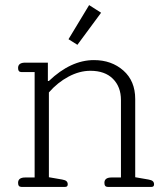

<svg xmlns="http://www.w3.org/2000/svg" viewBox="-20 -734 651 754"><path d="M249 -580 330 -714 377 -684 284 -558ZM51 -16Q51 -37 79 -37H116V-451H64Q51 -451 51 -467Q51 -488 79 -488H168V-416H172Q258 -498 349 -498Q418 -498 464.5 -457Q511 -416 511 -345V-38L563 -29Q575 -27 580 -22.5Q585 -18 585 -10Q585 0 575 0H403Q390 0 390 -16Q390 -37 418 -37H455V-341Q455 -393 423.5 -424.5Q392 -456 335 -456Q292 -456 249 -433Q206 -410 172 -371V-38L224 -29Q236 -27 241 -22.5Q246 -18 246 -10Q246 0 236 0H64Q51 0 51 -16Z"/></svg>

Font: Maitree Light
Style: Regular
Weight: 300
Designer: CadsonDemak Team
Foundry: CadsonDemak
Version: Version 1.001